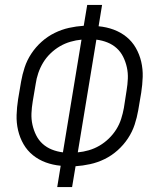

<svg xmlns="http://www.w3.org/2000/svg" viewBox="-20 -755 634 775"><path d="M211 0 225 -86Q193 -89 164.5 -99.5Q136 -110 113 -128.5Q90 -147 75 -173Q60 -199 53 -229Q46 -259 47 -290.5Q48 -322 53 -354L65 -425Q70 -454 79.5 -483Q89 -512 106.5 -538.5Q124 -565 148 -586.5Q172 -608 200.5 -622Q229 -636 258.5 -642.5Q288 -649 318 -651L332 -735H392L378 -649Q410 -646 438.5 -635.5Q467 -625 490 -606.5Q513 -588 528 -562Q543 -536 550 -506Q557 -476 556 -444.5Q555 -413 550 -381L538 -310Q533 -281 523.5 -252Q514 -223 496.5 -196.5Q479 -170 455 -148.5Q431 -127 402.5 -113Q374 -99 344 -92.5Q314 -86 285 -84L271 0ZM234 -140 309 -595Q287 -593 264.5 -586.5Q242 -580 221.5 -568Q201 -556 183.5 -539Q166 -522 154 -502Q142 -482 134.5 -460Q127 -438 124 -416L112 -345Q108 -321 107 -297.5Q106 -274 111 -251.5Q116 -229 126 -209Q136 -189 152 -174.5Q168 -160 189 -151.5Q210 -143 234 -140ZM294 -140Q316 -142 338.5 -148.5Q361 -155 381.5 -167Q402 -179 419.5 -196Q437 -213 449.5 -233Q462 -253 469 -275Q476 -297 480 -319L491 -390Q495 -414 496 -437.5Q497 -461 492 -483.5Q487 -506 477 -526Q467 -546 451 -560.5Q435 -575 414 -583.5Q393 -592 369 -595Z"/></svg>

Font: Iosevka QP Light
Style: Italic
Weight: 300
Italic angle: -9°
Designer: Belleve Invis
Foundry: Belleve Invis
Version: Version 20.0.0; ttfautohint (v1.8.4)